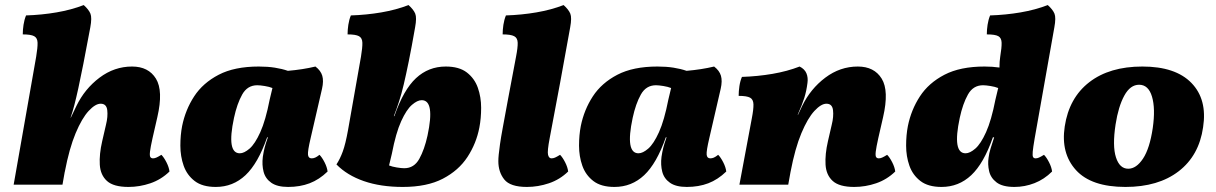

<svg xmlns="http://www.w3.org/2000/svg" viewBox="-20 -730 4808 759"><path d="M34 0 123 -506Q129 -542 128.5 -561Q128 -580 115 -587Q102 -594 70 -594Q70 -612 73 -632Q76 -652 83 -669Q145 -671 203.5 -681Q262 -691 311 -710Q331 -692 337.5 -676Q344 -660 337 -622Q321 -536 309.5 -477.5Q298 -419 289.5 -380.5Q281 -342 274 -315Q267 -288 259 -265H260L282 -311Q315 -379 373.5 -423Q432 -467 502 -467Q567 -467 596.5 -419Q626 -371 602 -267L583 -184Q575 -148 573 -131Q571 -114 574.5 -109Q578 -104 585 -104Q591 -104 598 -107Q605 -110 618 -118Q628 -108 638 -88.5Q648 -69 650 -52Q617 -20 574.5 -5.5Q532 9 488 9Q429 9 403 -14.5Q377 -38 374.5 -79Q372 -120 384 -172L399 -237Q407 -269 404 -294.5Q401 -320 378 -320Q357 -320 330.5 -291.5Q304 -263 279 -203.5Q254 -144 236 -50V-51L227 0Z M1227 -467Q1248 -451 1254 -430.5Q1260 -410 1253 -379L1208 -184Q1196 -133 1197.5 -118.5Q1199 -104 1212 -104Q1219 -104 1226 -107Q1233 -110 1243 -118Q1253 -108 1263 -88.5Q1273 -69 1275 -52Q1242 -20 1204 -5.5Q1166 9 1119 9Q1076 9 1052.5 -7.5Q1029 -24 1022 -51Q1015 -78 1019 -110Q1022 -130 1026 -146Q1030 -162 1039 -187H1036Q1000 -84 950.5 -37.5Q901 9 833 9Q780 9 749.5 -14.5Q719 -38 706 -75Q693 -112 693 -154Q693 -196 700 -232Q713 -296 747.5 -349Q782 -402 844.5 -434.5Q907 -467 1003 -467Q1038 -467 1066.5 -462.5Q1095 -458 1118 -450Q1177 -455 1227 -467ZM905 -264Q875 -124 928 -124Q945 -124 966.5 -142.5Q988 -161 1009 -207.5Q1030 -254 1046 -336L1057 -382Q1045 -387 1026.5 -390Q1008 -393 997 -393Q958 -393 937.5 -356.5Q917 -320 905 -264Z M1595 -710Q1615 -692 1621.5 -676Q1628 -660 1621 -622Q1607 -542 1596 -488Q1585 -434 1576 -396Q1567 -358 1557.5 -329Q1548 -300 1537 -271H1539Q1575 -375 1624.5 -421Q1674 -467 1742 -467Q1795 -467 1825.5 -443.5Q1856 -420 1869 -383Q1882 -346 1882 -304Q1882 -262 1875 -226Q1863 -163 1828 -109.5Q1793 -56 1730.5 -23.5Q1668 9 1572 9Q1485 9 1418.5 -14Q1352 -37 1310 -80Q1324 -101 1335 -131Q1346 -161 1356 -217L1407 -506Q1413 -542 1412.5 -561Q1412 -580 1399 -587Q1386 -594 1354 -594Q1354 -612 1357 -632Q1360 -652 1367 -669Q1429 -671 1487.5 -681Q1546 -691 1595 -710ZM1529 -122 1518 -76Q1530 -71 1548.5 -68Q1567 -65 1578 -65Q1617 -65 1637.5 -102Q1658 -139 1670 -194Q1700 -334 1647 -334Q1630 -334 1608.5 -315.5Q1587 -297 1566 -251Q1545 -205 1529 -122Z M2063 9Q1997 9 1973.5 -20.5Q1950 -50 1950 -93Q1950 -104 1951.5 -119Q1953 -134 1956.5 -159.5Q1960 -185 1968 -228Q1976 -271 1988.5 -339Q2001 -407 2020 -506Q2027 -542 2026.5 -561Q2026 -580 2012.5 -587Q1999 -594 1967 -594Q1967 -612 1970 -632Q1973 -652 1980 -669Q2042 -671 2100.5 -681Q2159 -691 2208 -710Q2228 -692 2234.5 -676Q2241 -660 2234 -622Q2195 -403 2153 -184Q2143 -132 2146.5 -118Q2150 -104 2160 -104Q2167 -104 2174 -107Q2181 -110 2194 -118Q2204 -108 2214 -88.5Q2224 -69 2226 -52Q2193 -20 2150 -5.5Q2107 9 2063 9Z M2803 -467Q2824 -451 2830 -430.5Q2836 -410 2829 -379L2784 -184Q2772 -133 2773.5 -118.5Q2775 -104 2788 -104Q2795 -104 2802 -107Q2809 -110 2819 -118Q2829 -108 2839 -88.5Q2849 -69 2851 -52Q2818 -20 2780 -5.5Q2742 9 2695 9Q2652 9 2628.5 -7.5Q2605 -24 2598 -51Q2591 -78 2595 -110Q2598 -130 2602 -146Q2606 -162 2615 -187H2612Q2576 -84 2526.5 -37.5Q2477 9 2409 9Q2356 9 2325.5 -14.5Q2295 -38 2282 -75Q2269 -112 2269 -154Q2269 -196 2276 -232Q2289 -296 2323.5 -349Q2358 -402 2420.5 -434.5Q2483 -467 2579 -467Q2614 -467 2642.5 -462.5Q2671 -458 2694 -450Q2753 -455 2803 -467ZM2481 -264Q2451 -124 2504 -124Q2521 -124 2542.5 -142.5Q2564 -161 2585 -207.5Q2606 -254 2622 -336L2633 -382Q2621 -387 2602.5 -390Q2584 -393 2573 -393Q2534 -393 2513.5 -356.5Q2493 -320 2481 -264Z M2903 0 2952 -262Q2959 -298 2958.5 -317.5Q2958 -337 2945 -344Q2932 -351 2900 -351Q2900 -369 2903 -389.5Q2906 -410 2913 -426Q2975 -428 3033.5 -438Q3092 -448 3141 -467Q3161 -457 3168 -440Q3175 -423 3172 -402Q3168 -370 3159.5 -343Q3151 -316 3134 -278V-275L3151 -311Q3184 -379 3242.5 -423Q3301 -467 3371 -467Q3436 -467 3465.5 -419Q3495 -371 3471 -267L3452 -184Q3444 -148 3442 -131Q3440 -114 3443.5 -109Q3447 -104 3454 -104Q3460 -104 3467 -107Q3474 -110 3487 -118Q3497 -108 3507 -88.5Q3517 -69 3519 -52Q3486 -20 3443.5 -5.5Q3401 9 3357 9Q3298 9 3272 -14.5Q3246 -38 3243.5 -79Q3241 -120 3253 -172L3268 -237Q3276 -269 3273 -294.5Q3270 -320 3247 -320Q3226 -320 3199.5 -291.5Q3173 -263 3148 -203.5Q3123 -144 3105 -50L3096 0Z M3990 9Q3943 9 3919.5 -9Q3896 -27 3890 -54Q3884 -81 3888 -107Q3890 -124 3896 -143.5Q3902 -163 3910 -187H3905Q3869 -84 3819.5 -37.5Q3770 9 3702 9Q3649 9 3618.5 -14.5Q3588 -38 3575 -75Q3562 -112 3562 -154Q3562 -196 3569 -232Q3582 -296 3616.5 -349Q3651 -402 3713.5 -434.5Q3776 -467 3872 -467Q3903 -467 3931 -463Q3931 -487 3934 -506Q3940 -542 3939.5 -561Q3939 -580 3926.5 -587Q3914 -594 3881 -594Q3881 -612 3884 -632Q3887 -652 3894 -669Q3956 -671 4014.5 -681Q4073 -691 4122 -710Q4142 -692 4148.5 -676Q4155 -660 4148 -622L4070 -182Q4064 -147 4062.5 -130.5Q4061 -114 4064 -109Q4067 -104 4074 -104Q4080 -104 4087 -107Q4094 -110 4107 -118Q4117 -108 4127 -88.5Q4137 -69 4139 -52Q4108 -21 4069.5 -6Q4031 9 3990 9ZM3774 -264Q3744 -124 3797 -124Q3814 -124 3835.5 -142.5Q3857 -161 3878 -207.5Q3899 -254 3915 -336L3926 -382Q3914 -387 3895.5 -390Q3877 -393 3866 -393Q3827 -393 3806.5 -356.5Q3786 -320 3774 -264Z M4429 9Q4294 9 4233.5 -57.5Q4173 -124 4189 -230Q4206 -343 4286 -405Q4366 -467 4496 -467Q4627 -467 4690 -402Q4753 -337 4736 -227Q4720 -115 4639.5 -53Q4559 9 4429 9ZM4440 -63Q4472 -63 4498.5 -103Q4525 -143 4537 -224Q4548 -301 4534 -348Q4520 -395 4483 -395Q4448 -395 4424.5 -352Q4401 -309 4390 -238Q4377 -153 4391.5 -108Q4406 -63 4440 -63Z"/></svg>

Font: Vollkorn Black
Style: Italic
Weight: 900
Italic angle: -11°
Designer: Friedrich Althausen
Foundry: Friedrich Althausen
Version: Version 5.000; ttfautohint (v1.8.3)